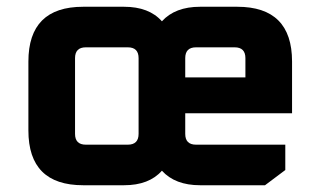

<svg xmlns="http://www.w3.org/2000/svg" viewBox="-20 -548 948 568"><path d="M64 -162V-366Q64 -528 226 -528H347Q421 -528 459 -485Q498 -528 572 -528H682Q844 -528 844 -366V-213H528V-152Q528 -120 560 -120H824V-45L764 0H572Q498 0 459 -43Q421 0 347 0H226Q64 0 64 -162ZM202 -152Q202 -120 234 -120H358Q390 -120 390 -152V-376Q390 -408 358 -408H234Q202 -408 202 -376ZM528 -319H706V-376Q706 -408 674 -408H560Q528 -408 528 -376Z"/></svg>

Font: Oxanium ExtraLight
Style: Bold
Weight: 700
Version: Version 2.000